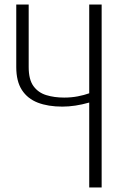

<svg xmlns="http://www.w3.org/2000/svg" viewBox="-20 -830 545 850"><path d="M375 0V-376Q312 -358 256 -358Q193 -358 147.5 -375.5Q102 -393 77 -431.5Q52 -470 52 -533V-810H107V-533Q107 -478 128 -449Q149 -420 184.5 -409Q220 -398 264 -398Q296 -398 324.5 -403.5Q353 -409 375 -417V-810H430V0Z"/></svg>

Font: Oswald ExtraLight
Style: Regular
Weight: 250
Designer: Vernon Adams
Foundry: Vernon Adams
Version: Version 4.100; ttfautohint (v1.8.1.43-b0c9)